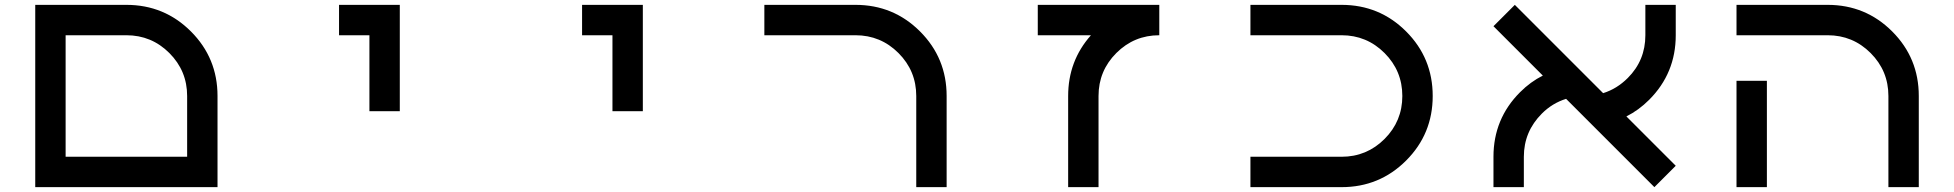

<svg xmlns="http://www.w3.org/2000/svg" viewBox="-20 -770 8040 790"><path d="M125 0V-750H500Q656.2 -750 765.6 -640.6Q875 -531.2 875 -375V0ZM250 -125H750V-375Q750 -478.5 676.8 -551.8Q603.5 -625 500 -625H250Z M1625 -312.5H1500V-625H1375V-750H1625Z M2625 -312.5H2500V-625H2375V-750H2625Z M3500 -625H3125V-750H3500Q3656.2 -750 3765.6 -640.6Q3875 -531.2 3875 -375V0H3750V-375Q3750 -478.5 3676.8 -551.8Q3603.5 -625 3500 -625Z M4468.8 -625H4250V-750H4750V-625Q4646.5 -625 4573.2 -551.8Q4500 -478.5 4500 -375V0H4375V-375Q4375 -519.5 4468.8 -625Z M5500 -750Q5656.2 -750 5765.6 -640.6Q5875 -531.2 5875 -375Q5875 -218.8 5765.6 -109.4Q5656.2 0 5500 0H5125V-125H5500Q5603.5 -125 5676.8 -198.2Q5750 -271.5 5750 -375Q5750 -478.5 5676.8 -551.8Q5603.5 -625 5500 -625H5125V-750Z M6671.9 -291 6875 -87.9 6787.1 0 6423.8 -363.3Q6367.2 -345.7 6324.2 -302.7Q6250 -228.5 6250 -125V0H6125V-125Q6125 -281.2 6234.4 -390.6Q6277.3 -433.6 6328.1 -459L6125 -662.1L6212.9 -750L6576.2 -386.7Q6632.8 -404.3 6677.7 -449.2Q6750 -521.5 6750 -625V-750H6875V-625Q6875 -468.8 6765.6 -359.4Q6722.7 -316.4 6671.9 -291Z M7250 0H7125V-437.5H7250ZM7500 -625H7125V-750H7500Q7656.2 -750 7765.6 -640.6Q7875 -531.2 7875 -375V0H7750V-375Q7750 -478.5 7676.8 -551.8Q7603.5 -625 7500 -625Z"/></svg>

Font: Xanmono
Style: Regular
Weight: 400
Designer: GGBotNet
Foundry: GGBotNet
Version: 1.00